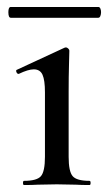

<svg xmlns="http://www.w3.org/2000/svg" viewBox="-20 -531 310 551"><path d="M49 -12Q86 -12 97.5 -25.5Q109 -39 109 -81V-266Q109 -301 102 -316.5Q95 -332 77 -332Q61 -332 34 -319H33Q29 -319 27 -324.5Q25 -330 29 -331L165 -394L169 -395Q172 -395 175.5 -392Q179 -389 179 -385Q179 -378 178 -345Q177 -312 177 -267V-81Q177 -39 188.5 -25.5Q200 -12 237 -12Q240 -12 240 -6Q240 0 237 0Q213 0 198 -1L143 -2L88 -1Q73 0 49 0Q46 0 46 -6Q46 -12 49 -12ZM4 -496Q4 -511 11 -511H262Q266 -511 268 -506.5Q270 -502 270 -496Q270 -490 268 -485Q266 -480 262 -480H11Q4 -480 4 -496Z"/></svg>

Font: Cormorant Garamond Medium
Style: Regular
Weight: 500
Designer: Christian Thalmann (Catharsis Fonts)
Foundry: Catharsis Fonts
Version: Version 4.000